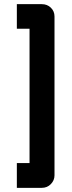

<svg xmlns="http://www.w3.org/2000/svg" viewBox="-20 -807 345 923"><path d="M61 96V-23H122V-669H61V-787H181Q207 -787 224.5 -770Q242 -753 242 -728V36Q242 60 224.5 78Q207 96 181 96Z"/></svg>

Font: Tschichold
Style: Bold
Weight: 700
Designer: Peter Wiegel
Foundry: Peter Wiegel
Version: Version 1.000; ttfautohint (v1.3)